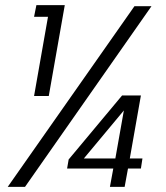

<svg xmlns="http://www.w3.org/2000/svg" viewBox="-20 -724 642 744"><path d="M10 0 501 -700H567L77 0ZM483 -110H532L526 -71H476L463 0H406L419 -71H240L246 -106L453 -354H526ZM305 -110H427L460 -296ZM112 -352 166 -659H112L121 -704H231L169 -352Z"/></svg>

Font: Poppins Light
Style: Italic
Weight: 300
Italic angle: -10°
Designer: Ninad Kale (Devanagari), Jonny Pinhorn (Latin)
Foundry: Indian Type Foundry
Version: Version 3.200;PS 1.000;hotconv 16.6.54;makeotf.lib2.5.65590